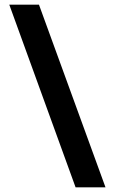

<svg xmlns="http://www.w3.org/2000/svg" viewBox="-20 -738 494 828"><path d="M20 -718H148L435 70H306Z"/></svg>

Font: Kantumruy Pro SemiBold
Style: Regular
Weight: 600
Version: Version 1.002